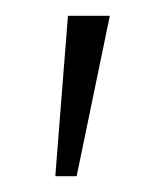

<svg xmlns="http://www.w3.org/2000/svg" viewBox="-20 -651 196 243"><path d="M50 -428 66 -631H119L77 -428Z"/></svg>

Font: Alumni Sans Thin Light
Style: Italic
Weight: 300
Italic angle: -8°
Version: Version 1.016